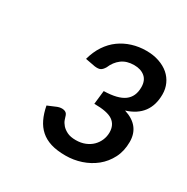

<svg xmlns="http://www.w3.org/2000/svg" viewBox="-98 -904 530 544"><g transform="rotate(30 167.0 -632.0)"><path d="M65 -446ZM233 -818Q256.5 -818 275.2 -811.5Q294 -805 307 -793.8Q320 -782.5 327 -767Q334 -751.5 334 -733.5Q334 -662.5 265 -641Q321 -623.5 321 -570.5Q321 -540.5 309 -517.2Q297 -494 277.5 -478.2Q258 -462.5 233.2 -454.2Q208.5 -446 182.5 -446Q154 -446 134 -452.2Q114 -458.5 100.2 -470.8Q86.5 -483 78 -500.8Q69.5 -518.5 65 -542L93.5 -554Q104.5 -558 113.8 -556Q123 -554 126 -545.5Q127.5 -540.5 130.2 -532.5Q133 -524.5 139.5 -517Q146 -509.5 157 -504Q168 -498.5 185.5 -498.5Q202.5 -498.5 216 -504Q229.5 -509.5 238.8 -518.8Q248 -528 253 -540Q258 -552 258 -565Q258 -589.5 240.5 -601.8Q223 -614 180 -614L185 -658.5Q230.5 -659.5 251.2 -674.8Q272 -690 272 -721Q272 -743 258.8 -754.2Q245.5 -765.5 223.5 -765.5Q199 -765.5 183 -753.5Q167 -741.5 158.5 -721Q152.5 -711 146.2 -708Q140 -705 128 -706.5L96 -712.5Q103 -738.5 116.2 -758.5Q129.5 -778.5 147.5 -791.5Q165.5 -804.5 187.2 -811.2Q209 -818 233 -818Z"/></g></svg>

Font: Lato
Style: Italic
Weight: 400
Italic angle: -7°
Designer: Lukasz Dziedzic
Foundry: tyPoland Lukasz Dziedzic
Version: Version 2.007; 2014-02-27